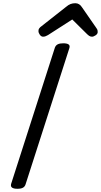

<svg xmlns="http://www.w3.org/2000/svg" viewBox="-20 -1159 627 1193"><path d="M88 14Q66 14 55.5 7Q45 0 49 -16L321 -863Q326 -877 338.5 -883.5Q351 -890 373 -890Q396 -890 406 -883Q416 -876 411 -860L139 -14Q135 0 123 7Q111 14 88 14ZM248 -931Q236 -931 227.5 -943Q219 -955 219 -966Q219 -976 222.5 -981Q226 -986 230 -990L390 -1116Q405 -1129 418.5 -1134Q432 -1139 448 -1139Q461 -1139 471.5 -1132.5Q482 -1126 490 -1113L580 -983Q585 -976 586 -970.5Q587 -965 587 -960Q587 -948 574 -939.5Q561 -931 552 -931Q542 -931 534.5 -936Q527 -941 520 -948L429 -1038L278 -941Q271 -937 263.5 -934Q256 -931 248 -931Z"/></svg>

Font: Playwrite DK Loopet
Style: Regular
Weight: 400
Designer: Veronika Burian, José Scaglione
Foundry: TypeTogether
Version: Version 1.002